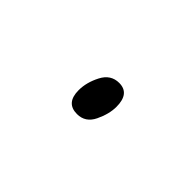

<svg xmlns="http://www.w3.org/2000/svg" viewBox="-22 -469 244 244"><g transform="rotate(45 99.5 -347.0)"><path d="M128 -356Q128 -380 109 -380Q94 -380 86.5 -365.5Q79 -351 79 -337Q79 -314 99 -314Q114 -314 121 -328.5Q128 -343 128 -356Z"/></g></svg>

Font: Noto Sans Display SemiCondensed Thin
Style: Italic
Weight: 250
Width: 4
Designer: Monotype Design team
Foundry: Monotype Imaging Inc.
Version: 1.000